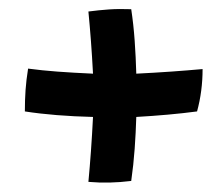

<svg xmlns="http://www.w3.org/2000/svg" viewBox="-20 -540 485 417"><path d="M276 -286Q275 -252 272.5 -217Q270 -182 265 -147Q241 -144 218 -143.5Q195 -143 172 -145Q175 -177 177.5 -211.5Q180 -246 182 -286Q141 -287 103.5 -290Q66 -293 34 -298Q34 -323 35.5 -344.5Q37 -366 41 -391Q71 -387 104.5 -384.5Q138 -382 182 -380Q180 -418 177.5 -451Q175 -484 172 -515Q195 -518 216.5 -519.5Q238 -521 265 -520Q270 -487 272.5 -451.5Q275 -416 276 -380Q316 -382 351.5 -384.5Q387 -387 420 -390Q420 -366 417 -343Q414 -320 408 -298Q378 -294 344.5 -291Q311 -288 276 -286Z"/></svg>

Font: Atma SemiBold
Style: Regular
Weight: 600
Designer: Gregori Vincens, Jeremie Hornus, Riccardo Olocco, Yoann Minet.
Foundry: black foundry
Version: Version 1.102;PS 1.100;hotconv 1.0.86;makeotf.lib2.5.63406